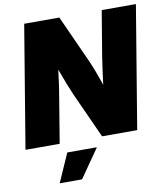

<svg xmlns="http://www.w3.org/2000/svg" viewBox="-102 -812 984 1123"><g transform="rotate(-10 390.0 -250.5)"><path d="M-2.4 0 118.2 -727.5H327.1L456.1 -441.9Q466.3 -419.4 479 -386.2Q491.7 -353 504.9 -314.7Q518.1 -276.4 529.3 -237.8L499 -193.8Q503.4 -233.4 509.8 -284.2Q516.1 -335 522.9 -382.8Q529.8 -430.7 534.2 -460.9L578.6 -727.5H781.7L661.1 0H452.6L332 -265.6Q319.3 -294.4 304.2 -332.3Q289.1 -370.1 272.7 -415.5Q256.3 -460.9 240.2 -510.7L277.3 -520Q272.9 -468.8 266.8 -419.2Q260.7 -369.6 254.9 -329.6Q249 -289.6 244.6 -265.6L200.7 0ZM160.6 227.5 235.8 57.6H411.6L293.5 227.5Z"/></g></svg>

Font: Inter 28pt Black
Style: Italic
Weight: 900
Italic angle: -9.3988°
Designer: Rasmus Andersson
Foundry: rsms
Version: Version 4.001;git-66647c0bb